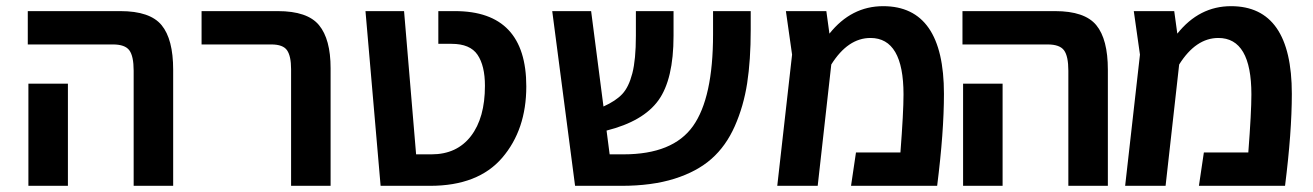

<svg xmlns="http://www.w3.org/2000/svg" viewBox="-20 -602 4255 622"><path d="M413 0V-373Q413 -420 399 -439Q385 -458 346 -458H70V-566H370Q466 -566 503.5 -520.5Q541 -475 541 -376V0ZM72 0V-331H200V0Z M923 0V-378Q923 -420 910 -439Q897 -458 859 -458H633V-566H880Q976 -566 1013.5 -520.5Q1051 -475 1051 -381V0Z M1213 0 1164 -566H1289L1328 -102H1378Q1460 -102 1505.5 -161Q1551 -220 1551 -324Q1551 -389 1527 -424.5Q1503 -460 1443 -460H1400V-566H1454Q1685 -566 1685 -322Q1685 -182 1607 -91Q1529 0 1373 0Z M2290 -566H2412V-505Q2412 -407 2400.5 -332.5Q2389 -258 2360.5 -193.5Q2332 -129 2285 -87.5Q2238 -46 2165 -23Q2092 0 1993 0H1843L1769 -566H1895L1935 -257Q1975 -275 1996 -297.5Q2017 -320 2028.5 -364.5Q2040 -409 2040 -486V-566H2162V-486Q2162 -345 2113 -277Q2064 -209 1945 -179L1955 -102H2000Q2160 -102 2225 -193.5Q2290 -285 2290 -491Z M2841 -582Q3038 -582 3038 -298Q3038 -174 3016 0H2737L2753 -108H2897Q2907 -238 2907 -296Q2907 -479 2800 -479Q2727 -479 2673 -393L2629 0H2498L2546 -425L2526 -566H2657L2667 -493Q2738 -582 2841 -582Z M3441 0V-373Q3441 -420 3427 -439Q3413 -458 3374 -458H3098V-566H3398Q3494 -566 3531.5 -520.5Q3569 -475 3569 -376V0ZM3100 0V-331H3228V0Z M3968 -582Q4165 -582 4165 -298Q4165 -174 4143 0H3864L3880 -108H4024Q4034 -238 4034 -296Q4034 -479 3927 -479Q3854 -479 3800 -393L3756 0H3625L3673 -425L3653 -566H3784L3794 -493Q3865 -582 3968 -582Z"/></svg>

Font: FiraGO Medium
Style: Regular
Weight: 500
Designer: bBox Type
Foundry: bBox Type GmbH
Version: Version 1.001;PS 001.001;hotconv 1.0.88;makeotf.lib2.5.64775